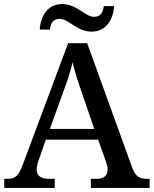

<svg xmlns="http://www.w3.org/2000/svg" viewBox="-20 -927 758 947"><path d="M432 -771C503 -771 539 -831 543 -897H492C488 -870 480 -844 443 -844C401 -844 358 -907 287 -907C215 -907 180 -848 176 -781H226C230 -808 238 -834 275 -834C318 -834 360 -771 432 -771ZM1 0H250V-45H221C183 -45 161 -59 161 -91C161 -104 165 -122 171 -138L206 -238H464L503 -129C507 -115 511 -103 511 -91C511 -59 490 -45 455 -45H428V0H718V-45H704C667 -45 648 -57 631 -103L410 -714H316L95 -122C72 -59 56 -45 18 -45H1ZM226 -291 291 -471C313 -528 327 -573 338 -620C349 -572 367 -518 386 -463L445 -291Z"/></svg>

Font: Noto Serif Vithkuqi Medium
Style: Regular
Weight: 500
Version: Version 1.005